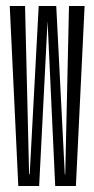

<svg xmlns="http://www.w3.org/2000/svg" viewBox="-20 -620 314 640"><path d="M41 0H110.5L138.5 -549.5L164 0H233L262 -600H210L197.5 -39H196L167.5 -600H109L79 -39.5H77L63.5 -600H12.5Z"/></svg>

Font: Anybody UltraCondensed Light
Style: Regular
Weight: 300
Width: 1
Version: Version 1.113;gftools[0.9.25]